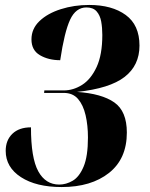

<svg xmlns="http://www.w3.org/2000/svg" viewBox="-20 -744 605 775"><path d="M229 11Q126 11 64.5 -29Q3 -69 3 -135Q3 -178 30 -204Q57 -230 105 -230Q105 -106 134.5 -52.5Q164 1 219 1Q247 1 273.5 -14.5Q300 -30 317.5 -71.5Q335 -113 335 -189Q335 -238 325.5 -279Q316 -320 295 -344.5Q274 -369 237 -369H158L159 -379H237Q276 -379 311.5 -401.5Q347 -424 370 -473.5Q393 -523 393 -603Q393 -632 388.5 -657Q384 -682 370 -698Q356 -714 329 -714Q286 -714 263 -664.5Q240 -615 223 -501Q176 -501 141.5 -521Q107 -541 107 -585Q107 -628 139.5 -659Q172 -690 225.5 -707Q279 -724 340 -724Q432 -724 487.5 -683.5Q543 -643 543 -560Q543 -480 483 -433.5Q423 -387 291 -373Q391 -366 441.5 -330.5Q492 -295 492 -209Q492 -103 420 -46Q348 11 229 11Z"/></svg>

Font: Noto Serif Display ExtraCondensed Black
Style: Italic
Weight: 900
Width: 2
Italic angle: -12°
Designer: Monotype Design Team
Foundry: Monotype Imaging Inc.
Version: Version 2.009